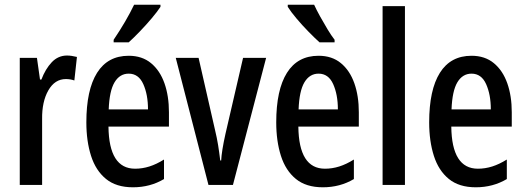

<svg xmlns="http://www.w3.org/2000/svg" viewBox="-20 -786 2232 816"><path d="M265 -550Q274 -550 284.5 -548.5Q295 -547 307 -544L296 -444Q288 -447 278.5 -448.5Q269 -450 260 -450Q213 -450 185.5 -402Q158 -354 159 -280V0H64V-540H137L150 -448H156Q173 -493 200 -521.5Q227 -550 265 -550Z M527 -549Q584 -549 622 -517.5Q660 -486 679 -432Q698 -378 698 -309V-248H441Q443 -69 554 -69Q585 -69 615 -78.5Q645 -88 677 -108V-25Q618 10 545 10Q474 10 430.5 -25.5Q387 -61 367 -123.5Q347 -186 347 -266Q347 -404 392.5 -476.5Q438 -549 527 -549ZM527 -473Q489 -473 467 -436.5Q445 -400 442 -321H609Q609 -384 589 -428.5Q569 -473 527 -473ZM662 -757Q649 -737 625 -708.5Q601 -680 574.5 -652.5Q548 -625 527 -606H463V-617Q517 -697 550 -766H662Z M866 0 727 -540H824L894 -233Q902 -200 907 -169Q912 -138 916 -104H920Q921 -124 925.5 -152Q930 -180 938 -216L1013 -540H1111L970 0Z M1334 -549Q1391 -549 1429 -517.5Q1467 -486 1486 -432Q1505 -378 1505 -309V-248H1248Q1250 -69 1361 -69Q1392 -69 1422 -78.5Q1452 -88 1484 -108V-25Q1425 10 1352 10Q1281 10 1237.5 -25.5Q1194 -61 1174 -123.5Q1154 -186 1154 -266Q1154 -404 1199.5 -476.5Q1245 -549 1334 -549ZM1334 -473Q1296 -473 1274 -436.5Q1252 -400 1249 -321H1416Q1416 -384 1396 -428.5Q1376 -473 1334 -473ZM1315 -766Q1325 -744 1340.5 -716Q1356 -688 1372 -661.5Q1388 -635 1402 -617V-606H1338Q1319 -623 1292 -650.5Q1265 -678 1240.5 -707Q1216 -736 1203 -757V-766Z M1701 0H1606V-760H1701Z M1984 -549Q2041 -549 2079 -517.5Q2117 -486 2136 -432Q2155 -378 2155 -309V-248H1898Q1900 -69 2011 -69Q2042 -69 2072 -78.5Q2102 -88 2134 -108V-25Q2075 10 2002 10Q1931 10 1887.5 -25.5Q1844 -61 1824 -123.5Q1804 -186 1804 -266Q1804 -404 1849.5 -476.5Q1895 -549 1984 -549ZM1984 -473Q1946 -473 1924 -436.5Q1902 -400 1899 -321H2066Q2066 -384 2046 -428.5Q2026 -473 1984 -473Z"/></svg>

Font: Noto Sans Sinhala ExtraCondensed Medium
Style: Regular
Weight: 500
Width: 2
Designer: Jelle Bosma - Monotype Design Team
Foundry: Monotype Imaging Inc.
Version: Version 2.006; ttfautohint (v1.8.4.7-5d5b)